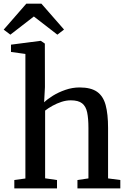

<svg xmlns="http://www.w3.org/2000/svg" viewBox="-42 -1046 708 1066"><path d="M99 -55V-746.5L19 -757.5V-798L180.5 -819H185L207 -804L207.5 -562.5L203 -478Q221 -495.5 252 -514.8Q283 -534 321.5 -547.2Q360 -560.5 400 -560.5Q462.5 -560.5 496.8 -536.5Q531 -512.5 544.5 -462.8Q558 -413 558 -335.5V-55.5L626 -46.5V0H388V-46.5L449 -55.5V-335.5Q449 -387.5 442 -421.5Q435 -455.5 414 -472.2Q393 -489 351 -489Q325.5 -489 299.5 -480.5Q273.5 -472 250 -459Q226.5 -446 208.5 -432V-56L274.5 -46.5V0H37.5V-46.5ZM15.5 -853.5 -21.5 -881.5 104 -1025.5H188L313.5 -882L276.5 -853.5L146 -954.5Z"/></svg>

Font: Merriweather 36pt Medium
Style: Regular
Weight: 500
Version: Version 2.100